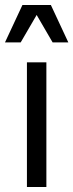

<svg xmlns="http://www.w3.org/2000/svg" viewBox="-28 -750 294 770"><path d="M80 -500H158V0H80ZM62 -730H176L246 -580H183L119 -690L55 -580H-8Z"/></svg>

Font: Uncut Sans VF
Style: Regular
Weight: 400
Designer: Kasper Nordkvist
Foundry: Uncut Type
Version: Version 1.100;FEAKit 1.0